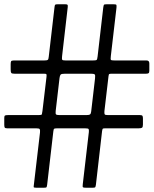

<svg xmlns="http://www.w3.org/2000/svg" viewBox="-30 -825 720 900"><path d="M241.5 -805H275.5Q284.5 -805 286.5 -802.5Q288.5 -800 287.5 -791.5L261 -561.5Q259.5 -548.5 261.5 -545Q263.5 -541.5 279 -541.5H403.5Q419.5 -541.5 422.8 -544Q426 -546.5 427.5 -560.5L454 -789.5Q455.5 -800 457.2 -802.5Q459 -805 470.5 -805H501Q513.5 -805 515.2 -802.5Q517 -800 516 -789L489.5 -562Q487.5 -546.5 490.2 -544Q493 -541.5 510.5 -541.5H657.5Q670 -541.5 670 -527.5V-494Q670 -485 666.8 -482.2Q663.5 -479.5 655 -479.5H496Q485 -479.5 482.2 -478Q479.5 -476.5 478.5 -466.5L459.5 -304.5Q458.5 -292.5 460.8 -289Q463 -285.5 477 -285.5H626.5Q635 -285.5 637.5 -282.2Q640 -279 640 -270V-241Q640 -229 635.5 -226.2Q631 -223.5 620 -223.5H464.5Q453.5 -223.5 451.8 -221.8Q450 -220 448.5 -210.5L419.5 41.5Q418 51 416 53Q414 55 403 55H374Q361 55 358.8 52.8Q356.5 50.5 358 38.5L386.5 -206Q387.5 -217 385.2 -220.2Q383 -223.5 368 -223.5H241Q228.5 -223.5 224.8 -222Q221 -220.5 220 -209L191 41Q189.5 51 187.8 53Q186 55 174.5 55H140.5Q128.5 55 128 52Q127.5 49 129 39L157.5 -204Q158.5 -215.5 156.2 -219.5Q154 -223.5 140 -223.5H4Q-5.5 -223.5 -7.8 -227Q-10 -230.5 -10 -240.5V-272Q-10 -281.5 -6.5 -283.5Q-3 -285.5 7 -285.5H151Q165 -285.5 166.2 -289.2Q167.5 -293 169 -305L188 -465Q189 -474.5 187.5 -477Q186 -479.5 175 -479.5H37.5Q25.5 -479.5 22.8 -483.2Q20 -487 20 -499.5V-524Q20 -533.5 22 -537.5Q24 -541.5 33.5 -541.5H175.5Q190.5 -541.5 194 -544.5Q197.5 -547.5 198.5 -559L225.5 -791Q226.5 -800.5 228.5 -802.8Q230.5 -805 241.5 -805ZM395.5 -479.5H275Q258 -479.5 254.2 -475.2Q250.5 -471 249 -459L231 -304.5Q229.5 -291.5 233 -288.5Q236.5 -285.5 250 -285.5H374.5Q388.5 -285.5 392.5 -289.2Q396.5 -293 397.5 -303L415.5 -457.5Q417.5 -473.5 413.5 -476.5Q409.5 -479.5 395.5 -479.5Z"/></svg>

Font: Besley* Condensed Medium
Style: Regular
Weight: 500
Width: 3
Designer: Owen Earl
Foundry: indestructible type*
Version: Version 3.000; ttfautohint (v1.8.3)